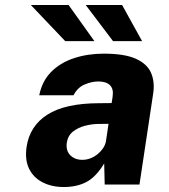

<svg xmlns="http://www.w3.org/2000/svg" viewBox="-20 -743 679 773"><path d="M237 10Q188.5 10 151.8 -8.8Q115 -27.5 97.2 -63.5Q79.5 -99.5 87 -151.5Q99.5 -236 170.8 -281.5Q242 -327 378.5 -327.5L429.5 -328L433.5 -354.5Q438 -385.5 422.2 -400.5Q406.5 -415.5 373.5 -415Q348 -414.5 320 -402.5Q292 -390.5 276 -359.5H138Q149.5 -417 186.5 -454Q223.5 -491 278.5 -509Q333.5 -527 398 -527Q481 -527 526.8 -506.5Q572.5 -486 588.2 -449.5Q604 -413 596.5 -365L541.5 0H401.5L399.5 -85Q366.5 -30.5 327.8 -10.2Q289 10 237 10ZM311.5 -99.5Q328 -99.5 343.8 -105.5Q359.5 -111.5 372.8 -122.2Q386 -133 394.8 -146Q403.5 -159 406.5 -174L417 -244.5L376.5 -244Q351.5 -244 323.5 -237Q295.5 -230 274.5 -213.8Q253.5 -197.5 249 -169Q244.5 -136.5 263 -118Q281.5 -99.5 311.5 -99.5ZM242.5 -577.5 104 -723H256L360 -577.5ZM435 -577.5 325 -723H471.5L552 -577.5Z"/></svg>

Font: Public Sans Thin ExtraBold
Style: Italic
Weight: 800
Italic angle: -8°
Version: Version 2.001